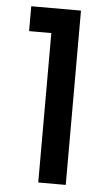

<svg xmlns="http://www.w3.org/2000/svg" viewBox="-53 -765 456 800"><g transform="rotate(5 175.0 -364.5)"><path d="M138 -625H45V-729H253V0H138Z"/></g></svg>

Font: SVN-Poppins Medium
Style: Regular
Weight: 500
Designer: Ninad Kale (Devanagari), Jonny Pinhorn (Latin)
Foundry: Indian Type Foundry
Version: Version 3.002 2017; ttfautohint (v1.8.3)